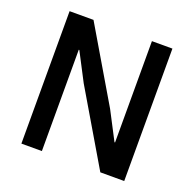

<svg xmlns="http://www.w3.org/2000/svg" viewBox="-123 -825 961 951"><g transform="rotate(20 357.0 -349.0)"><path d="M274 -386 197 -534H194V0H86V-698H212L440 -312L517 -164H520V-698H628V0H502Z"/></g></svg>

Font: IBM Plex Arabic Medium
Style: Regular
Weight: 500
Designer: Mike Abbink, Paul van der Laan, Pieter van Rosmalen, Wael Morcos, Khajak Apelian
Foundry: Bold Monday
Version: Version 1.0